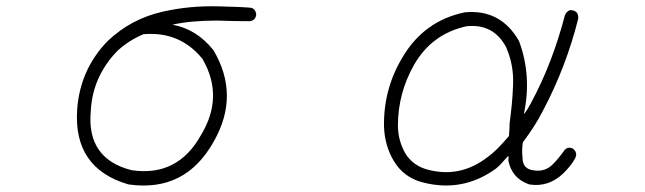

<svg xmlns="http://www.w3.org/2000/svg" viewBox="-20 -587 2040 607"><path d="M669 -567Q693 -566 717.5 -565.5Q742 -565 767 -563Q787 -563 790 -542Q789 -523 770 -520Q744 -520 718.5 -520.5Q693 -521 667 -522Q628 -522 592.5 -519Q557 -516 525 -509Q602 -495 655 -428Q739 -286 656 -140Q566 22 386 -4Q211 -55 224 -241Q233 -367 320 -457Q358 -493 401.5 -516Q445 -539 494 -550Q538 -560 581 -564Q624 -568 669 -567ZM434 -479Q388 -460 351 -426Q313 -387 291.5 -339.5Q270 -292 267 -236Q253 -85 396 -49Q542 -27 616 -161Q689 -282 620 -401Q549 -488 436 -479Z M1782 -555Q1810 -555 1808 -528Q1770 -376 1697 -238Q1684 -212 1667.5 -186.5Q1651 -161 1633 -137Q1629 -113 1632 -88Q1632 -54 1664 -49Q1704 -41 1731 -71Q1739 -79 1746.5 -88.5Q1754 -98 1761 -107Q1771 -125 1790 -118Q1808 -105 1798 -86Q1791 -73 1781.5 -61.5Q1772 -50 1761 -39Q1714 6 1653 -4Q1598 -23 1587 -80Q1589 -88 1587 -94Q1577 -84 1568 -73.5Q1559 -63 1548 -54Q1443 22 1318 -10Q1257 -25 1225 -78Q1196 -127 1194 -187Q1192 -305 1252 -405Q1320 -521 1449 -548Q1563 -559 1621 -457Q1662 -346 1636 -226Q1643 -234 1648 -242.5Q1653 -251 1658 -260Q1694 -327 1720.5 -396.5Q1747 -466 1766 -539Q1771 -551 1782 -555ZM1455 -504Q1345 -480 1289 -382Q1238 -292 1238 -190Q1238 -143 1262 -101Q1274 -82 1291.5 -69.5Q1309 -57 1331 -51Q1434 -23 1521 -90Q1540 -104 1556.5 -121Q1573 -138 1589 -157Q1590 -167 1590.5 -177Q1591 -187 1591 -196Q1595 -226 1598 -256.5Q1601 -287 1602 -318Q1605 -381 1580 -438Q1540 -513 1455 -504Z"/></svg>

Font: Yomogi
Style: Regular
Weight: 400
Designer: satsuyako
Foundry: satsuyako
Version: Version 3.100